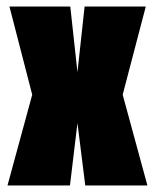

<svg xmlns="http://www.w3.org/2000/svg" viewBox="-20 -570 474 590"><path d="M3 0 79 -279 9 -550H196L218 -348L240 -550H428L357 -279L433 0H242L218 -192L195 0Z"/></svg>

Font: Georama ExtraCondensed Black
Style: Regular
Weight: 900
Width: 2
Designer: Jean-Baptiste Levee
Foundry: Production Type
Version: Version 1.000